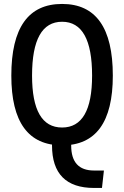

<svg xmlns="http://www.w3.org/2000/svg" viewBox="-20 -723 626 968"><path d="M454.1 224.6Q348.6 224.6 295.4 170.9Q242.2 117.2 242.2 9.8V-30.3H338.9V10.7Q338.9 73.7 367.7 105.2Q396.5 136.7 454.1 136.7H503.9L494.1 224.6ZM293 9.8Q37.1 9.8 37.1 -341.8Q37.1 -703.1 293 -703.1Q548.8 -703.1 548.8 -341.8Q548.8 9.8 293 9.8ZM293 -80.1Q444.3 -80.1 444.3 -341.8Q444.3 -613.3 293 -613.3Q141.6 -613.3 141.6 -341.8Q141.6 -80.1 293 -80.1Z"/></svg>

Font: Cascadia Code
Style: Regular
Weight: 400
Monospace: yes
Designer: Aaron Bell
Foundry: Saja Typeworks
Version: Version 2106.017